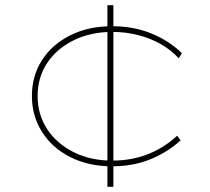

<svg xmlns="http://www.w3.org/2000/svg" viewBox="-20 -720 808 740"><path d="M412 -79Q321 -79 251 -114.5Q181 -150 142 -211.5Q103 -273 103 -350Q103 -428 142 -488.5Q181 -549 251 -584Q321 -619 412 -619Q495 -619 563.5 -591Q632 -563 681 -515L669 -495Q640 -527 600.5 -549.5Q561 -572 513.5 -584.5Q466 -597 412 -597Q330 -597 264.5 -565Q199 -533 162 -477.5Q125 -422 125 -350Q125 -278 162 -222Q199 -166 264 -133.5Q329 -101 412 -101Q464 -101 509 -112.5Q554 -124 593 -146Q632 -168 663 -197L676 -179Q627 -134 560.5 -106.5Q494 -79 412 -79ZM394 0V-84V-96V-603V-615V-700H417V-615V-603V-96V-85V0Z"/></svg>

Font: Lexend Mega Thin
Style: Regular
Weight: 250
Version: Version 1.007